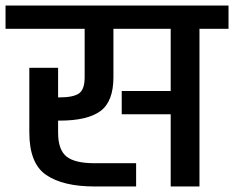

<svg xmlns="http://www.w3.org/2000/svg" viewBox="-30 -674 846 694"><path d="M-10 -654H796V-570H691V0H587V-261H410V-345H587V-570H380V-395Q380 -307 333 -272.5Q286 -238 186 -238H180V-195Q180 -133 210 -108.5Q240 -84 312 -84H462V0H312Q198 0 137 -41.5Q76 -83 76 -195V-429H180V-322H186Q234 -322 255 -336Q276 -350 276 -395V-570H-10Z"/></svg>

Font: Biryani DemiBold
Style: Regular
Weight: 600
Designer: Dan Reynolds and Mathieu Réguer
Foundry: Dan Reynolds and Mathieu Réguer
Version: Version 1.003;PS 001.003;hotconv 1.0.70;makeotf.lib2.5.58329